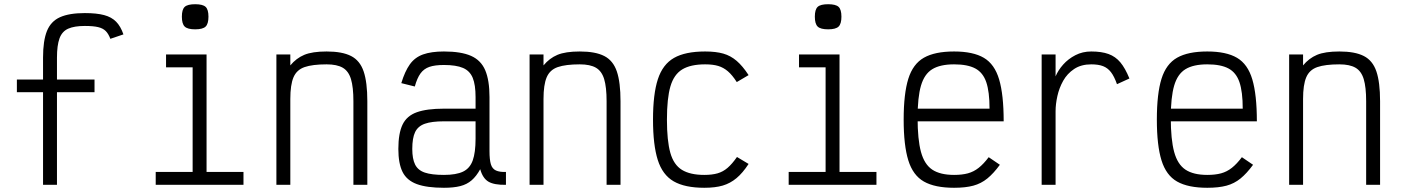

<svg xmlns="http://www.w3.org/2000/svg" viewBox="-20 -876 6640 910"><path d="M184 0V-603Q184 -683 202.5 -729Q221 -775 264.5 -794.5Q308 -814 382 -814Q438 -814 473.5 -804.5Q509 -795 530.5 -773Q552 -751 565 -713L503 -692Q494 -716 481 -729Q468 -742 445 -747.5Q422 -753 382 -753Q332 -753 303 -740Q274 -727 262 -694Q250 -661 250 -603V0ZM60 -439V-499H428V-439Z M893 0V-599L934 -557H767V-618H959V0ZM718 0V-61H1134V0ZM905 -737Q869 -737 855.5 -750Q842 -763 842 -797Q842 -831 855.5 -843.5Q869 -856 905 -856Q941 -856 954.5 -843.5Q968 -831 968 -797Q968 -763 954.5 -750Q941 -737 905 -737Z M1290 0V-618H1356V-566Q1384 -600 1422 -616Q1460 -632 1528 -632Q1602 -632 1644 -610.5Q1686 -589 1703.5 -537.5Q1721 -486 1721 -396V0H1655V-396Q1655 -463 1643.5 -501Q1632 -539 1604.5 -555Q1577 -571 1528 -571Q1461 -571 1423.5 -558Q1386 -545 1371 -509.5Q1356 -474 1356 -407V0Z M2084 14Q2003 14 1955.5 -3.5Q1908 -21 1888 -61Q1868 -101 1868 -170Q1868 -244 1888 -285.5Q1908 -327 1955.5 -344Q2003 -361 2084 -361H2234V-416Q2234 -474 2220.5 -507Q2207 -540 2174.5 -554Q2142 -568 2084 -568Q2041 -568 2015 -559Q1989 -550 1973 -528Q1957 -506 1946 -466L1882 -482Q1899 -538 1922.5 -571Q1946 -604 1985 -618Q2024 -632 2084 -632Q2166 -632 2213 -611Q2260 -590 2280 -542.5Q2300 -495 2300 -416V-160Q2300 -119 2306.5 -97.5Q2313 -76 2330.5 -68Q2348 -60 2378 -61V0Q2322 1 2295 -15Q2268 -31 2256 -74Q2238 -41 2215.5 -21.5Q2193 -2 2161.5 6Q2130 14 2084 14ZM2084 -47Q2142 -47 2174.5 -62.5Q2207 -78 2220.5 -115.5Q2234 -153 2234 -219V-301H2084Q2026 -301 1993.5 -289.5Q1961 -278 1947.5 -250Q1934 -222 1934 -170Q1934 -123 1947.5 -96Q1961 -69 1993.5 -58Q2026 -47 2084 -47Z M2490 0V-618H2556V-566Q2584 -600 2622 -616Q2660 -632 2728 -632Q2802 -632 2844 -610.5Q2886 -589 2903.5 -537.5Q2921 -486 2921 -396V0H2855V-396Q2855 -463 2843.5 -501Q2832 -539 2804.5 -555Q2777 -571 2728 -571Q2661 -571 2623.5 -558Q2586 -545 2571 -509.5Q2556 -474 2556 -407V0Z M3318 14Q3226 14 3173 -16.5Q3120 -47 3097.5 -118Q3075 -189 3075 -309Q3075 -430 3098 -500.5Q3121 -571 3174.5 -601.5Q3228 -632 3322 -632Q3373 -632 3408 -622Q3443 -612 3471.5 -587.5Q3500 -563 3528 -520L3472 -487Q3451 -520 3430 -538Q3409 -556 3384 -563.5Q3359 -571 3322 -571Q3253 -571 3213.5 -547Q3174 -523 3157.5 -466.5Q3141 -410 3141 -309Q3141 -209 3157 -152Q3173 -95 3212 -71Q3251 -47 3318 -47Q3355 -47 3381 -54.5Q3407 -62 3428.5 -80.5Q3450 -99 3473 -132L3528 -99Q3500 -56 3470.5 -31.5Q3441 -7 3405.5 3.5Q3370 14 3318 14Z M3893 0V-599L3934 -557H3767V-618H3959V0ZM3718 0V-61H4134V0ZM3905 -737Q3869 -737 3855.5 -750Q3842 -763 3842 -797Q3842 -831 3855.5 -843.5Q3869 -856 3905 -856Q3941 -856 3954.5 -843.5Q3968 -831 3968 -797Q3968 -763 3954.5 -750Q3941 -737 3905 -737Z M4502 14Q4411 14 4359 -15.5Q4307 -45 4285 -116Q4263 -187 4263 -309Q4263 -432 4285 -502.5Q4307 -573 4359 -602.5Q4411 -632 4502 -632Q4592 -632 4643 -602Q4694 -572 4715.5 -499.5Q4737 -427 4737 -301H4292V-361H4670Q4670 -441 4654.5 -486.5Q4639 -532 4602.5 -551.5Q4566 -571 4502 -571Q4436 -571 4398.5 -548Q4361 -525 4345 -470Q4329 -415 4329 -318Q4329 -215 4345 -156Q4361 -97 4398.5 -72Q4436 -47 4502 -47Q4540 -47 4567.5 -54.5Q4595 -62 4618.5 -80.5Q4642 -99 4666 -131L4719 -95Q4689 -54 4659.5 -30Q4630 -6 4593 4Q4556 14 4502 14Z M4917 0V-618H4983V-514Q4995 -543 5019 -570Q5043 -597 5077 -614.5Q5111 -632 5152 -632Q5201 -632 5234 -620Q5267 -608 5290 -580.5Q5313 -553 5333 -504L5274 -477Q5261 -514 5245.5 -534Q5230 -554 5208 -562.5Q5186 -571 5152 -571Q5104 -571 5071 -549Q5038 -527 5019 -493Q5000 -459 4991.5 -420.5Q4983 -382 4983 -349V0Z M5702 14Q5611 14 5559 -15.5Q5507 -45 5485 -116Q5463 -187 5463 -309Q5463 -432 5485 -502.5Q5507 -573 5559 -602.5Q5611 -632 5702 -632Q5792 -632 5843 -602Q5894 -572 5915.5 -499.5Q5937 -427 5937 -301H5492V-361H5870Q5870 -441 5854.5 -486.5Q5839 -532 5802.5 -551.5Q5766 -571 5702 -571Q5636 -571 5598.5 -548Q5561 -525 5545 -470Q5529 -415 5529 -318Q5529 -215 5545 -156Q5561 -97 5598.5 -72Q5636 -47 5702 -47Q5740 -47 5767.5 -54.5Q5795 -62 5818.5 -80.5Q5842 -99 5866 -131L5919 -95Q5889 -54 5859.5 -30Q5830 -6 5793 4Q5756 14 5702 14Z M6090 0V-618H6156V-566Q6184 -600 6222 -616Q6260 -632 6328 -632Q6402 -632 6444 -610.5Q6486 -589 6503.5 -537.5Q6521 -486 6521 -396V0H6455V-396Q6455 -463 6443.5 -501Q6432 -539 6404.5 -555Q6377 -571 6328 -571Q6261 -571 6223.5 -558Q6186 -545 6171 -509.5Q6156 -474 6156 -407V0Z"/></svg>

Font: Victor Mono Light
Style: Regular
Weight: 300
Monospace: yes
Designer: Rune Bjørnerås
Version: Version 1.561;gftools[0.9.30]